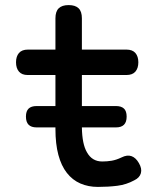

<svg xmlns="http://www.w3.org/2000/svg" viewBox="-20 -725 640 755"><path d="M124 -224Q103 -224 92.5 -234.5Q82 -245 82 -266.5Q82 -288 92.5 -298Q103 -308 124 -308H198V-430H89Q66 -430 54.5 -443.5Q43 -457 43 -480Q43 -503 54.5 -516.5Q66 -530 90 -530H198V-653Q198 -680 211 -692.5Q224 -705 250 -705Q276 -705 289 -692.5Q302 -680 302 -653V-530H477Q501 -530 512.5 -516.5Q524 -503 524 -480Q524 -457 512.5 -443.5Q501 -430 477 -430H302V-308H436Q457 -308 467.5 -298Q478 -288 478 -266.5Q478 -245 467.5 -234.5Q457 -224 436 -224H302Q303 -158 322 -126Q342 -90 382 -90Q401 -90 419 -93Q437 -96 458 -106Q480 -117 497 -111Q514 -105 526 -84Q539 -62 534 -44Q529 -26 508 -16Q477 1 441.5 5.5Q406 10 365 10Q327 10 296 -3.5Q265 -17 243 -45Q221 -73 209.5 -116Q198 -159 198 -218V-224Z"/></svg>

Font: Maple Mono Medium
Style: Regular
Weight: 500
Monospace: yes
Designer: subframe7536
Version: Version 7.000